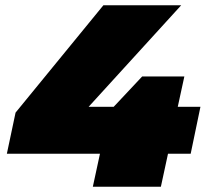

<svg xmlns="http://www.w3.org/2000/svg" viewBox="-20 -708 802 728"><path d="M332 0 359 -125H6L39 -281L372 -688H667L316 -303H411L519 -418H679L654 -303H740L703 -125H617L590 0Z"/></svg>

Font: Saira Expanded Black
Style: Italic
Weight: 900
Width: 7
Italic angle: -12°
Designer: Hector Gatti with collaboration of the Omnibus-Type team
Foundry: Omnibus-Type
Version: Version 1.101